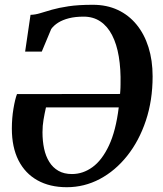

<svg xmlns="http://www.w3.org/2000/svg" viewBox="-20 -771 682 802"><path d="M85 -555.5 107.5 -709Q127.5 -709.5 148.2 -716Q169 -722.5 197 -730.5Q225 -738.5 266.2 -744.8Q307.5 -751 368 -751Q426 -751 472 -729.5Q518 -708 550.5 -668.2Q583 -628.5 600.2 -573.8Q617.5 -519 617.5 -452Q617.5 -351.5 589.2 -267Q561 -182.5 511.2 -120Q461.5 -57.5 396.8 -23.2Q332 11 259 11Q188 11 136.5 -17.8Q85 -46.5 57.2 -101.2Q29.5 -156 29.5 -234Q29.5 -277 36.2 -317.2Q43 -357.5 51 -378L481.5 -378.5Q482 -385 482.5 -391.2Q483 -397.5 483.2 -404.2Q483.5 -411 483.5 -418Q485 -482.5 476.2 -534.8Q467.5 -587 448.2 -624.2Q429 -661.5 399.2 -681.5Q369.5 -701.5 329.5 -701.5Q294.5 -701.5 268 -694.8Q241.5 -688 223.2 -676.5Q205 -665 194 -650L154.5 -555.5ZM476 -322.5H172Q166 -296 161.8 -271Q157.5 -246 157.5 -218.5Q157.5 -182 164.2 -150.2Q171 -118.5 185.8 -94.8Q200.5 -71 224 -57.5Q247.5 -44 280.5 -44Q326.5 -44 366.2 -72.8Q406 -101.5 435 -163Q464 -224.5 476 -322.5Z"/></svg>

Font: Merriweather 24pt SemiBold
Style: Italic
Weight: 600
Italic angle: -7.8°
Version: Version 2.101